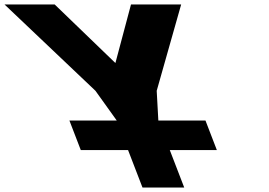

<svg xmlns="http://www.w3.org/2000/svg" viewBox="-281 -845 1211 865"><path d="M82.9 -169H295.9L361 0H549L483.9 -169H695.9L644.7 -302H432.7L432.3 -303L425 -436L535.2 -825H309.2L238.9 -561L-34.8 -825H-260.8L149 -436L244.3 -303L244.7 -302H31.7Z"/></svg>

Font: Hussar
Style: BdOpOblFour
Weight: 700
Foundry: Cannot Into Space Fonts
Version: Version 2.00